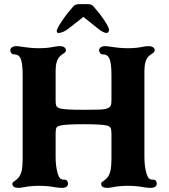

<svg xmlns="http://www.w3.org/2000/svg" viewBox="-20 -902 821 932"><path d="M40 -10Q40 -15 43.5 -18Q47 -21 52 -24Q56 -27 61 -31Q66 -35 70 -40Q81 -53 85.5 -75Q90 -97 90 -130V-538Q90 -596 80 -618Q71 -638 50.3 -638H48.3Q40 -638 35 -644Q30 -650 30 -658Q30 -666 37.5 -672Q45 -678 60 -678Q69 -678 93 -674Q107 -672 126.5 -670Q146 -668 169 -668Q209 -668 237 -674Q257 -678 270 -678Q284 -678 292 -672.5Q300 -667 300 -658Q300 -653 296.5 -649Q293 -645 288 -642Q278 -636 270 -628Q250 -608 250 -558V-414Q250 -396 253.5 -388Q257 -380 270 -376Q292 -369 386 -369Q443 -369 466 -370Q489 -371 501 -376Q513 -381 517 -388.5Q521 -396 521 -414V-538Q521 -596 511 -618Q502 -638 481.3 -638H479.3Q471 -638 466 -644Q461 -650 461 -658Q461 -666 468.5 -672Q476 -678 491 -678Q500 -678 524 -674Q538 -672 557.5 -670Q577 -668 600 -668Q640 -668 668 -674Q688 -678 701 -678Q715 -678 723 -672.5Q731 -667 731 -658Q731 -653 727.5 -649Q724 -645 719 -642Q709 -636 701 -628Q681 -608 681 -558V-140Q681 -95 691 -60Q696 -43.5 702.5 -36.8Q709 -30 721 -30H723Q732 -30 736.5 -24.5Q741 -19 741 -10Q741 -1 733.5 4.5Q726 10 711 10Q702 10 694.5 9Q687 8 679 7Q642 0 600.3 0Q560 0 525 7Q512 10 501 10Q471 10 471 -10Q471 -15 474.5 -18Q478 -21 483 -24Q487 -27 492 -31Q497 -35 501 -40Q512 -53 516.5 -75Q521 -97 521 -130V-254Q521 -274 516.5 -281.5Q512 -289 501 -292Q476 -299 385.9 -299Q295 -299 270 -292Q258 -289 254 -282Q250 -275 250 -254V-140Q250 -95 260 -60Q265 -43.5 271.5 -36.8Q278 -30 290 -30H292Q301 -30 305.5 -24.5Q310 -19 310 -10Q310 -1 302.5 4.5Q295 10 280 10Q271 10 263.5 9Q256 8 248 7Q211 0 169.3 0Q129 0 94 7Q81 10 70 10Q40 10 40 -10ZM260 -766Q266 -779 285.5 -807.5Q305 -836 335 -870Q345 -882 365 -882H405Q425 -882 433 -872Q467 -833 485 -805.5Q503 -778 507 -767Q511 -757 507.5 -749.5Q504 -742 498 -742Q482 -742 456 -763L385 -820L311 -762Q298 -752 285.5 -747Q273 -742 265 -742Q249 -742 260 -766Z"/></svg>

Font: Raigarh
Style: Regular
Weight: 400
Designer: jaikishan Patel
Foundry: MagicType
Version: Version 1.000;FEAKit 1.0